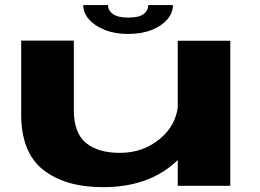

<svg xmlns="http://www.w3.org/2000/svg" viewBox="-20 -750 1050 775"><path d="M697.5 0V-104Q694 -101 690.5 -97.5Q579.5 5.5 395.5 5.5Q244 5.5 154.8 -64.2Q65.5 -134 65.5 -289V-586H278V-305.5Q278 -214 326.5 -173.5Q375 -133 464.5 -133Q560.5 -133 629.5 -193Q688.5 -244.5 697.5 -317V-585.5H909.5V0ZM497 -613Q444 -613 403 -629.2Q362 -645.5 339 -672Q316 -698.5 316 -729.5H416Q416 -707.5 436 -693.2Q456 -679 497 -679Q542 -679 560.2 -693.5Q578.5 -708 578.5 -729.5H678Q678 -698.5 655.5 -672Q633 -645.5 592.5 -629.2Q552 -613 497 -613Z"/></svg>

Font: Anybody UltraExpanded Regular
Style: Bold
Weight: 700
Width: 9
Designer: Tyler Finck
Foundry: Etcetera Type Company
Version: Version 1.010; ttfautohint (v1.8.3) -l 8 -r 50 -G 200 -x 14 